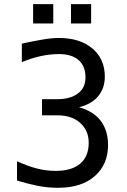

<svg xmlns="http://www.w3.org/2000/svg" viewBox="-20 -895 618 931"><path d="M140.6 -875H238.3V-781.2H140.6ZM324.2 -875H421.9V-781.2H324.2ZM363.3 -375Q433.6 -355.5 468.8 -308.6Q503.9 -261.7 503.9 -191.4Q503.9 -97.7 439.5 -41Q375 15.6 261.7 15.6Q210.9 15.6 162.1 5.9Q113.3 -3.9 62.5 -19.5V-113.3Q113.3 -89.8 158.2 -78.1Q203.1 -66.4 250 -66.4Q328.1 -66.4 369.1 -101.6Q410.2 -136.7 410.2 -203.1Q410.2 -261.7 369.1 -298.8Q328.1 -335.9 257.8 -335.9H183.6V-414.1H257.8Q320.3 -414.1 357.4 -441.4Q394.5 -468.8 394.5 -519.5Q394.5 -574.2 361.3 -603.5Q328.1 -632.8 265.6 -632.8Q222.7 -632.8 177.7 -623Q132.8 -613.3 85.9 -593.8V-683.6Q140.6 -695.3 185.5 -703.1Q230.5 -710.9 265.6 -710.9Q367.2 -710.9 427.7 -660.2Q488.3 -609.4 488.3 -523.4Q488.3 -468.8 457 -429.7Q425.8 -390.6 363.3 -375Z"/></svg>

Font: 和音 by 宁静之雨，公众号njzyshare
Style: Regular
Weight: 400
Designer: Steve Matteson
Foundry: Ascender Corporation
Version: Version 6.00;June 8, 2018;FontCreator 11.0.0.2388 32-bit